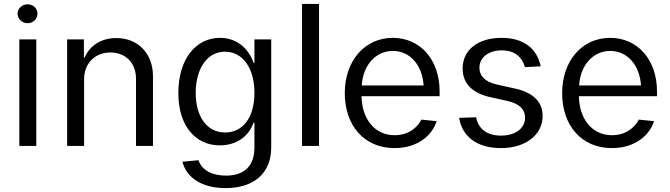

<svg xmlns="http://www.w3.org/2000/svg" viewBox="-20 -748 3436 984"><path d="M79 0H166V-546H79ZM70 -678C70 -651 94 -629 121 -629C150 -629 172 -651 172 -678C172 -705 150 -726 121 -726C94 -726 70 -705 70 -678Z M411 -343C411 -423 467 -479 545 -479C625 -479 677 -425 677 -344V0H764V-358C764 -473 688 -553 576 -553C499 -553 439 -514 414 -453H410V-546H324V0H411Z M1136 216C1278 216 1370 143 1370 7V-546H1284V-425H1280C1254 -500 1194 -554 1107 -554C985 -554 894 -447 894 -271C894 -101 983 -3 1107 -3C1187 -3 1254 -45 1279 -119H1284V7C1284 107 1228 152 1138 152C1067 152 1015 125 997 73L915 81C936 164 1016 216 1136 216ZM983 -272C983 -394 1040 -483 1133 -483C1227 -483 1284 -395 1284 -272C1284 -147 1226 -69 1133 -69C1041 -69 983 -150 983 -272Z M1615 -728H1528V0H1615Z M2002 11C2123 11 2196 -57 2218 -127L2140 -135C2123 -102 2080 -55 2003 -55C1897 -55 1834 -143 1833 -255H2233V-280C2233 -444 2132 -554 1993 -554C1848 -554 1747 -435 1747 -271C1747 -105 1846 11 2002 11ZM1834 -310C1840 -414 1906 -487 1993 -487C2083 -487 2145 -412 2151 -310Z M2670 -404 2751 -408C2732 -501 2662 -554 2551 -554C2430 -554 2351 -493 2351 -397C2351 -322 2398 -271 2493 -250L2583 -230C2642 -216 2671 -188 2671 -145C2671 -90 2621 -53 2548 -53C2477 -53 2432 -86 2420 -147L2333 -144C2349 -47 2425 11 2548 11C2671 11 2761 -55 2761 -154C2761 -226 2712 -274 2620 -294L2526 -315C2464 -329 2437 -360 2437 -401C2437 -454 2485 -490 2552 -490C2614 -490 2655 -459 2670 -404Z M3116 11C3237 11 3310 -57 3332 -127L3254 -135C3237 -102 3194 -55 3117 -55C3011 -55 2948 -143 2947 -255H3347V-280C3347 -444 3246 -554 3107 -554C2962 -554 2861 -435 2861 -271C2861 -105 2960 11 3116 11ZM2948 -310C2954 -414 3020 -487 3107 -487C3197 -487 3259 -412 3265 -310Z"/></svg>

Font: Wafeq
Style: Regular
Weight: 400
Designer: Rasmus Andersson & Azza Alameddine
Foundry: Google & TypeTogether
Version: Version 3.000;FEAKit 1.0